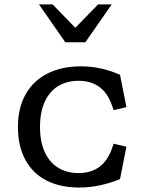

<svg xmlns="http://www.w3.org/2000/svg" viewBox="-20 -826 660 858"><path d="M60.2 -258.8Q60.2 -344.8 95.2 -405.8Q130.2 -466.7 193.5 -498.1Q256.8 -529.5 341 -529.5Q388.7 -529.5 432.4 -519.7Q476.2 -509.8 516.3 -491.8L545 -347.3L487.8 -333.7L479.2 -358Q460.5 -410.7 423.4 -437.8Q386.3 -465 330.7 -465Q281 -465 242.2 -442.6Q203.5 -420.2 181.2 -373.8Q158.8 -327.3 158.8 -258.8Q158.8 -190.2 181.2 -143.8Q203.5 -97.5 242.2 -75Q281 -52.5 330.7 -52.5Q386.2 -52.5 423.2 -79.7Q460.3 -106.8 479.2 -159.5L487.8 -183.8L545 -170.3L516.3 -25.7Q473.3 -8 427.4 2Q381.5 12 333.5 12Q249.3 12 188.1 -19.2Q126.8 -50.5 93.5 -111.4Q60.2 -172.3 60.2 -258.8ZM271.8 -637.2H361.5L479.2 -806.2H418.2L316.7 -701.8L215.2 -806.2H154.2Z"/></svg>

Font: Monaspace Xenon Var ExtraLight
Style: Regular
Weight: 200
Designer: Riley Cran and the Lettermatic Team
Version: Version 1.200 (Monaspace Xenon Var)